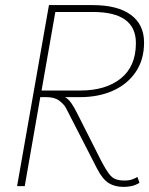

<svg xmlns="http://www.w3.org/2000/svg" viewBox="-20 -730 585 753"><path d="M519 -36 527 -13Q512 -4 497 -0.5Q482 3 465 3Q431 3 407 -11.5Q383 -26 361 -68L240 -304Q233 -319 214 -334Q195 -349 163 -349H138L77 0H47L172 -710H343Q441 -710 493 -672Q545 -634 545 -563Q545 -496 512.5 -448Q480 -400 423.5 -374.5Q367 -349 293 -349H235Q248 -342 259 -326.5Q270 -311 282 -287L379 -95Q395 -65 407 -49Q419 -33 433 -27.5Q447 -22 469 -22Q486 -22 498.5 -26.5Q511 -31 519 -36ZM345 -683H197L143 -375H295Q395 -375 454 -422.5Q513 -470 513 -561Q513 -683 345 -683Z"/></svg>

Font: Livvic Thin
Style: Italic
Weight: 250
Italic angle: -10°
Designer: Jacques Le Bailly, Baron von Fonthausen
Version: Version 1.001; ttfautohint (v1.8.2)